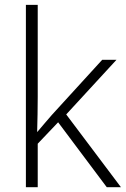

<svg xmlns="http://www.w3.org/2000/svg" viewBox="-20 -780 524 800"><path d="M137.2 -759.8V-376.5Q137.2 -340.8 136.5 -304.2Q135.7 -267.6 134.8 -230.5H135.7Q149.9 -247.1 165.3 -265.4Q180.7 -283.7 195.8 -300.8L405.8 -530.8H465.3L255.9 -303.2L483.9 0H424.8L222.2 -270.5L137.2 -181.2V0H87.9V-759.8Z"/></svg>

Font: Open Sans Light
Style: Regular
Weight: 300
Designer: Monotype Design Team
Foundry: Monotype Imaging Inc.
Version: Version 3.000; ttfautohint (v1.8.4)